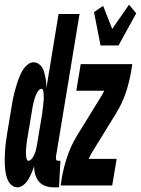

<svg xmlns="http://www.w3.org/2000/svg" viewBox="-46 -795 604 823"><path d="M207 8H183Q165 8 148 2Q131 -4 120.5 -17Q110 -30 105 -47Q100 -64 100 -83Q97 -73 93.5 -63.5Q90 -54 85.5 -45Q81 -36 76 -27Q71 -18 64 -10.5Q57 -3 47.5 2.5Q38 8 29 8Q16 8 6 0.5Q-4 -7 -10 -18Q-16 -29 -19 -41.5Q-22 -54 -23.5 -66.5Q-25 -79 -25.5 -92Q-26 -105 -25.5 -118.5Q-25 -132 -24.5 -145Q-24 -158 -22.5 -171.5Q-21 -185 -19 -198Q-17 -211 -15 -225L5 -345Q7 -358 9.5 -371Q12 -384 15.5 -397Q19 -410 22.5 -422.5Q26 -435 30.5 -448Q35 -461 40.5 -473.5Q46 -486 53.5 -497.5Q61 -509 73 -518.5Q85 -528 97 -528Q109 -528 118.5 -522Q128 -516 134 -507Q140 -498 143 -486.5Q146 -475 148.5 -464Q151 -453 152 -441.5Q153 -430 153 -418L205 -735H295L194 -124Q193 -118 194.5 -112Q196 -106 202 -106H213ZM76 -106Q82 -106 87.5 -111.5Q93 -117 96.5 -123.5Q100 -130 103 -137Q106 -144 107.5 -150.5Q109 -157 110.5 -164Q112 -171 113 -177L133 -297Q134 -302 135 -307.5Q136 -313 136 -318Q136 -323 137 -328Q138 -333 138.5 -338Q139 -343 139.5 -348Q140 -353 140.5 -358.5Q141 -364 141.5 -369Q142 -374 141.5 -379Q141 -384 141 -389Q141 -394 140.5 -399Q140 -404 138 -409Q136 -414 131 -414Q126 -414 121 -409Q116 -404 113 -398Q110 -392 107.5 -386Q105 -380 103 -374Q101 -368 99.5 -362Q98 -356 96.5 -350Q95 -344 94 -338Q93 -332 92 -326L72 -206Q71 -201 70 -195.5Q69 -190 68.5 -184.5Q68 -179 67.5 -174Q67 -169 66.5 -163.5Q66 -158 65.5 -153Q65 -148 65 -142.5Q65 -137 65.5 -132Q66 -127 66.5 -122Q67 -117 69 -111.5Q71 -106 76 -106ZM385 -600 357 -743 396 -770 435 -671 507 -775 538 -738 462 -600ZM214 0 219 -33Q227 -78 242 -123Q257 -168 282 -210L389 -384Q392 -390 395 -395Q398 -400 401 -406H281L300 -520H521L516 -488Q508 -442 493 -397Q478 -352 452 -310L345 -136Q342 -130 339.5 -125Q337 -120 334 -114H454L435 0Z"/></svg>

Font: Iosevka Term Curly Heavy
Style: Italic
Weight: 900
Italic angle: -9°
Designer: Belleve Invis
Foundry: Belleve Invis
Version: Version 32.3.0